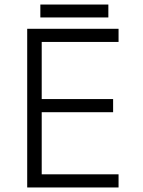

<svg xmlns="http://www.w3.org/2000/svg" viewBox="-20 -827 633 847"><path d="M100 0V-700H503V-642H164V-390H479V-332H164V-58H503V0ZM158 -750V-807H458V-750Z"/></svg>

Font: Figtree Light Light
Style: Regular
Weight: 300
Version: Version 2.001;gftools[0.9.30]